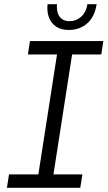

<svg xmlns="http://www.w3.org/2000/svg" viewBox="-20 -896 513 916"><path d="M13 0 23 -64H163L252 -636H113L123 -700H473L463 -636H324L235 -64H373L363 0ZM308 -753Q272 -753 248 -769Q224 -785 213.5 -813Q203 -841 207 -876H252Q250 -856 254.5 -837.5Q259 -819 273.5 -807Q288 -795 312 -795Q343 -795 367 -816Q391 -837 397 -876H441Q432 -816 396 -784.5Q360 -753 308 -753Z"/></svg>

Font: MuseoModerno Thin Light
Style: Italic
Weight: 300
Italic angle: -9°
Version: Version 1.003